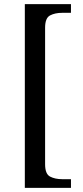

<svg xmlns="http://www.w3.org/2000/svg" viewBox="-20 -780 400 928"><path d="M100 128V-760H323V-718H280Q246 -718 222 -705.5Q198 -693 198 -646V14Q198 61 222 73.5Q246 86 280 86H323V128Z"/></svg>

Font: Noto Serif Yezidi
Style: Regular
Weight: 400
Designer: Dalton Maag Ltd
Foundry: Dalton Maag Ltd
Version: Version 1.001; ttfautohint (v1.8.4.7-5d5b)